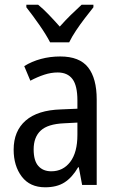

<svg xmlns="http://www.w3.org/2000/svg" viewBox="-20 -786 500 816"><path d="M236 -546Q318 -546 354.5 -499.5Q391 -453 391 -363V0H329L315 -75H312Q287 -32 254.5 -11Q222 10 172 10Q107 10 72.5 -35.5Q38 -81 38 -150Q38 -229 89 -273.5Q140 -318 239 -321L309 -324V-359Q309 -422 288 -450Q267 -478 225 -478Q197 -478 168 -468.5Q139 -459 109 -443L83 -505Q115 -525 154 -535.5Q193 -546 236 -546ZM252 -262Q183 -259 153 -231Q123 -203 123 -151Q123 -103 143 -80.5Q163 -58 198 -58Q248 -58 278.5 -98Q309 -138 309 -213V-265ZM193 -606Q176 -639 147 -680.5Q118 -722 92 -755V-766H142Q163 -749 187 -724Q211 -699 234 -673Q260 -702 280.5 -722Q301 -742 327 -766H377V-755Q361 -735 341 -709Q321 -683 303 -656Q285 -629 274 -606Z"/></svg>

Font: Noto Sans Myanmar Condensed
Style: Regular
Weight: 400
Width: 3
Designer: Monotype Design Team
Foundry: Monotype Imaging Inc.
Version: Version 2.107; ttfautohint (v1.8.4.7-5d5b)